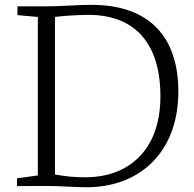

<svg xmlns="http://www.w3.org/2000/svg" viewBox="-20 -785 818 810"><path d="M51.8 0C81.5 0 146.5 -0.5 176.3 -0.5C229 -0.5 290.5 4.4 337.9 4.9C568.8 8.3 732.4 -143.1 732.4 -398.9C732.4 -629.4 609.9 -765.6 362.8 -764.6C302.2 -764.6 251 -758.3 175.3 -758.3H53.7V-721.2L139.6 -713.4V-44.9L51.8 -32.7ZM211.9 -48.8V-713.4C243.7 -717.8 288.6 -720.7 340.8 -722.2C541 -727.1 656.7 -610.8 656.7 -378.9C656.7 -143.6 514.6 -39.6 348.1 -37.1C297.9 -36.1 256.8 -41 211.9 -48.8Z"/></svg>

Font: Merriweather
Style: Light
Weight: 250
Designer: Eben Sorkin ( eben@eyebytes.com )
Foundry: Sorkin Type Co.
Version: Version 1.003